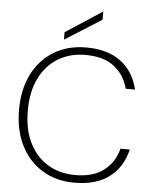

<svg xmlns="http://www.w3.org/2000/svg" viewBox="-61 -962 824 1024"><g transform="rotate(5 351.5 -449.5)"><path d="M376 12Q277 12 203 -33.5Q129 -79 88.5 -160.5Q48 -242 48 -350Q48 -459 88.5 -540Q129 -621 203 -666.5Q277 -712 377 -712Q491 -712 561.5 -659.5Q632 -607 655 -511H605Q587 -583 531 -627.5Q475 -672 376 -672Q293 -672 229.5 -633.5Q166 -595 130.5 -523Q95 -451 95 -350Q95 -249 130.5 -177.5Q166 -106 229.5 -67.5Q293 -29 377 -29Q474 -29 530.5 -73.5Q587 -118 605 -190H655Q632 -94 562 -41Q492 12 376 12ZM254 -743V-783L450 -911V-867Z"/></g></svg>

Font: DM Sans 24pt ExtraLight
Style: Regular
Weight: 250
Designer: Colophon Foundry, Jonny Pinhorn
Foundry: Colophon Foundry
Version: Version 4.004;gftools[0.9.30]